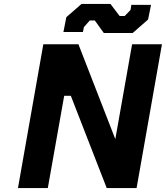

<svg xmlns="http://www.w3.org/2000/svg" viewBox="-20 -964 850 984"><path d="M512 -795 466 -859H440L410 -825L405 -800H305L320 -876L398 -944H546L593 -882H619L649 -913L653 -939H754L739 -864L660 -795ZM72 0 202 -737H382L571 -251L657 -737H810L680 0H527L343 -473H309L225 0Z"/></svg>

Font: Tomorrow SemiBold
Style: Italic
Weight: 600
Italic angle: -10°
Designer: Tony de Marco, Monica Rizzolli
Foundry: Just in Type
Version: Version 2.002